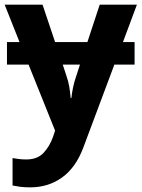

<svg xmlns="http://www.w3.org/2000/svg" viewBox="-20 -566 609 826"><path d="M0 -546H163L217 -385H356L409 -546H569L509 -385H559V-288H472L338 70Q306 155 247 197.5Q188 240 110 240Q84 240 66 237.5Q48 235 34 232V114Q44 116 60 118Q76 120 93 120Q141 120 167.5 91.5Q194 63 208 23L217 -4L103 -288H10V-385H64ZM250 -288 266 -239Q274 -216 278 -193Q282 -170 284 -144H287Q290 -170 295 -193Q300 -216 308 -239L324 -288Z"/></svg>

Font: BC Sans
Style: Bold
Weight: 700
Designer: Monotype Design Team
Province of B.C.
Foundry: Monotype Imaging Inc.
Version: Version 2.000;GOOG;noto-source:20170915:90ef993387c0